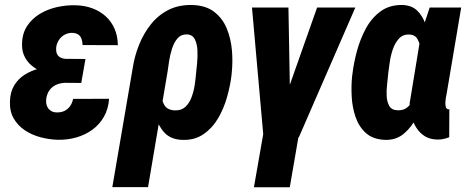

<svg xmlns="http://www.w3.org/2000/svg" viewBox="-20 -559 1907 782"><path d="M207 -287.6 322.3 -287.1 311 -221.2 244.6 -221.7Q224.6 -220.7 208.7 -213.6Q192.9 -206.5 182.4 -192.6Q171.9 -178.7 168.5 -158.7Q167 -146.5 168.7 -136.2Q170.4 -126 176 -118.2Q181.6 -110.4 190.7 -105.7Q199.7 -101.1 212.4 -101.1Q230 -101.1 243.4 -107.7Q256.8 -114.3 265.6 -127Q274.4 -139.6 277.8 -156.2L424.3 -156.7Q421.4 -115.2 403.3 -83.5Q385.3 -51.8 356 -30.5Q326.7 -9.3 290.3 1Q253.9 11.2 214.8 10.3Q180.2 9.3 145 0Q109.9 -9.3 81.3 -28.3Q52.7 -47.4 35.9 -76.4Q19 -105.5 20.5 -146Q21.5 -184.1 37.8 -211.2Q54.2 -238.3 81.1 -255.1Q107.9 -272 140.6 -279.8Q173.3 -287.6 207 -287.6ZM316.4 -252 218.3 -252.9Q190.9 -253.4 164.3 -262Q137.7 -270.5 116 -286.4Q94.2 -302.2 81.5 -325.7Q68.8 -349.1 69.8 -379.9Q70.3 -422.4 90.3 -452.9Q110.4 -483.4 142.6 -502.7Q174.8 -522 213.1 -530.3Q251.5 -538.6 288.6 -537.6Q325.2 -536.6 356.2 -525.1Q387.2 -513.7 410.4 -492.7Q433.6 -471.7 446.5 -442.1Q459.5 -412.6 460 -375L316.4 -375.5Q315.9 -390.1 311.8 -401.4Q307.6 -412.6 298.3 -418.7Q289.1 -424.8 272.5 -425.3Q255.9 -424.8 242.4 -417.2Q229 -409.7 220.2 -396.5Q211.4 -383.3 209 -367.2Q208 -356.9 209.5 -348.1Q210.9 -339.4 215.8 -333.3Q220.7 -327.1 228.3 -323.7Q235.8 -320.3 246.6 -319.3L328.1 -318.8Z M437.5 203.1 520.5 -281.7Q527.8 -330.1 546.4 -376.5Q564.9 -422.9 594.7 -460.2Q624.5 -497.6 666.5 -518.8Q708.5 -540 763.2 -538.6Q817.9 -537.1 852.1 -511Q886.2 -484.9 903.3 -443.6Q920.4 -402.3 924.6 -354.7Q928.7 -307.1 923.8 -262.7L922.9 -252.4Q918 -210.9 905 -164.6Q892.1 -118.2 868.7 -77.9Q845.2 -37.6 808.8 -12.5Q772.5 12.7 721.2 10.7Q675.3 8.8 649.9 -18.6Q624.5 -45.9 613.3 -86.9Q602.1 -127.9 599.4 -171.4Q596.7 -214.8 595.7 -247.6Q603 -244.6 610.4 -241.2Q617.7 -237.8 625.2 -235.1Q632.8 -232.4 640.6 -229.5Q636.7 -206.1 637.2 -178.5Q637.7 -150.9 649.7 -130.6Q661.6 -110.4 693.4 -109.4Q719.2 -108.9 735.1 -123.8Q751 -138.7 759.8 -161.9Q768.6 -185.1 772.5 -209.5Q776.4 -233.9 777.8 -252.4L778.8 -262.7Q780.3 -275.4 782.7 -300.8Q785.2 -326.2 784.2 -352.8Q783.2 -379.4 773.7 -398.7Q764.2 -418 741.2 -418.9Q717.3 -419.4 702.9 -402.6Q688.5 -385.7 680.4 -360.1Q672.4 -334.5 668.5 -308.8Q664.6 -283.2 662.6 -267.6L583 203.1Z M1202.1 -38.6 1160.2 203.6H1014.2L1056.6 -38.6ZM1133.8 -138.2 1271.5 -528.3H1427.2L1197.3 0H1096.2ZM1154.8 -528.3 1162.1 -119.6 1147.5 0H1053.2L1006.3 -528.3Z M1414.1 -248.5 1415.5 -258.3Q1420.4 -300.3 1433.3 -349.4Q1446.3 -398.4 1469.7 -442.1Q1493.2 -485.8 1530.3 -512.9Q1567.4 -540 1620.1 -538.6Q1656.7 -537.1 1678.5 -516.4Q1700.2 -495.6 1711.9 -463.6Q1723.6 -431.6 1728 -394.8Q1732.4 -357.9 1732.2 -323.5Q1731.9 -289.1 1730.5 -265.1L1729 -250Q1723.1 -215.8 1710.9 -171.1Q1698.7 -126.5 1678.2 -84.5Q1657.7 -42.5 1626 -15.4Q1594.2 11.7 1549.8 10.7Q1500 9.3 1470.9 -16.6Q1441.9 -42.5 1428.2 -82.3Q1414.6 -122.1 1412.4 -166.3Q1410.2 -210.4 1414.1 -248.5ZM1561 -258.8 1560.1 -248.5Q1559.1 -234.9 1556.4 -212.4Q1553.7 -189.9 1554.9 -166.7Q1556.2 -143.6 1565.7 -127.2Q1575.2 -110.8 1598.1 -109.9Q1622.6 -108.4 1638.4 -121.3Q1654.3 -134.3 1664.1 -154.3Q1673.8 -174.3 1679 -197Q1684.1 -219.7 1687 -237.8L1690.9 -274.4Q1691.9 -288.6 1693.6 -311.8Q1695.3 -335 1692.6 -359.4Q1689.9 -383.8 1679.9 -400.6Q1669.9 -417.5 1647 -418.5Q1621.1 -419.4 1605 -401.9Q1588.9 -384.3 1579.8 -357.7Q1570.8 -331.1 1567.1 -303.7Q1563.5 -276.4 1561 -258.8ZM1730 -528.3H1858.4L1798.8 -175.3Q1797.4 -170.9 1795.9 -161.4Q1794.4 -151.9 1793.9 -141.1Q1793.5 -130.4 1796.1 -122.6Q1798.8 -114.7 1806.2 -113.8Q1807.6 -113.3 1808.3 -113.8Q1809.1 -114.3 1810.1 -114.7L1809.6 0Q1796.9 4.9 1784.9 7.3Q1772.9 9.8 1759.8 9.3Q1731 8.8 1710 -4.4Q1689 -17.6 1675.5 -39.1Q1662.1 -60.5 1655.3 -86.2Q1648.4 -111.8 1648.4 -137.7L1695.3 -423.3Z"/></svg>

Font: Roboto Condensed ExtraBold
Style: Italic
Weight: 800
Italic angle: -12°
Designer: Christian Robertson
Foundry: Google
Version: Version 3.008; 2023